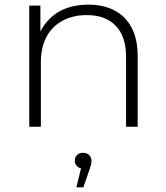

<svg xmlns="http://www.w3.org/2000/svg" viewBox="-20 -546 713 827"><path d="M361 -526Q425 -526 472.5 -501.5Q520 -477 546.5 -427.5Q573 -378 573 -305V0H523V-301Q523 -389 478.5 -435Q434 -481 354 -481Q293 -481 248 -456Q203 -431 179.5 -386Q156 -341 156 -278V0H106V-522H154V-410Q179 -460 226 -491Q281 -526 361 -526ZM309 261 329 179Q319 177 312 170Q302 160 302 146Q302 131 312 121.5Q322 112 338 112Q355 112 364.5 122.5Q374 133 374 146Q374 155 371.5 165Q369 175 365 186L339 261Z"/></svg>

Font: Montserrat Z Light
Style: Regular
Weight: 300
Designer: Julieta Ulanovsky
Foundry: Julieta Ulanovsky
Version: Version 8.000